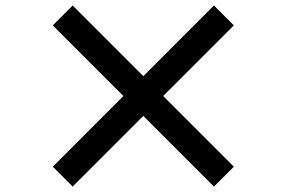

<svg xmlns="http://www.w3.org/2000/svg" viewBox="-20 -729 1040 698"><path d="M830.1 -123 757.8 -50.8 501 -307.6 244.1 -50.8 171.9 -123 428.7 -379.9 171.9 -636.7 244.1 -709 501 -452.1 757.8 -709 830.1 -636.7 573.2 -379.9Z"/></svg>

Font: GenEi Gothic M Regular
Style: Bold
Weight: 700
Designer: o_tamon (Modified); [Source Han Sans]
Ryoko NISHIZUKA  (kana & ideographs); Paul D. Hunt (Latin, Greek & Cyrillic); Wenl
Version: Version 1.1a;Original Version 1.004